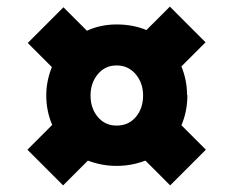

<svg xmlns="http://www.w3.org/2000/svg" viewBox="-20 -575 704 581"><path d="M546 -288 547 -287Q547 -238 529 -196L603 -122L495 -14L420 -89Q378 -73 333 -73Q288 -73 246 -89L171 -14L63 -122L138 -197Q120 -239 120 -286Q120 -330 137 -372L64 -445L172 -553L243 -482Q284 -501 333 -501Q383 -501 423 -484L494 -555L602 -447L529 -374Q546 -332 546 -288ZM254 -286Q254 -247 276 -221Q298 -195 333 -195Q369 -195 391 -221Q413 -247 413 -286Q413 -324 390.5 -350.5Q368 -377 333 -377Q298 -377 276 -350.5Q254 -324 254 -286Z"/></svg>

Font: Martel Sans Heavy
Style: Regular
Weight: 900
Designer: Dan Reynolds and Mathieu Réguer
Foundry: Dan Reynolds and Mathieu Réguer
Version: Version 1.001;PS 001.001;hotconv 1.0.70;makeotf.lib2.5.58329